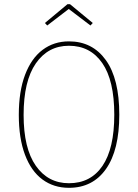

<svg xmlns="http://www.w3.org/2000/svg" viewBox="-20 -889 660 919"><path d="M551 -340Q551 -171 487.5 -80.5Q424 10 310 10Q237 10 183 -30Q129 -70 99.5 -148.5Q70 -227 70 -339Q70 -452 100 -531Q130 -610 184 -650.5Q238 -691 310 -691Q422 -691 486.5 -601.5Q551 -512 551 -340ZM93 -339Q93 -179 151.5 -95.5Q210 -12 310 -12Q414 -12 470.5 -95Q527 -178 527 -340Q527 -504 469.5 -587Q412 -670 310 -670Q210 -670 151.5 -585.5Q93 -501 93 -339ZM206 -767 195 -779 303 -869H315L424 -779L413 -767L309 -846Z"/></svg>

Font: Fira Sans Condensed Thin
Style: Regular
Weight: 250
Width: 3
Designer: Carrois Corporate & Edenspiekermann AG
Foundry: Carrois Corporate GbR & Edenspiekermann AG
Version: Version 4.203